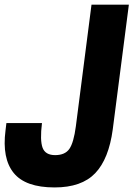

<svg xmlns="http://www.w3.org/2000/svg" viewBox="-20 -800 579 833"><path d="M377 -779.8H539.1L469.2 -238.8Q452.1 -110.4 393.1 -48.6Q334 13.2 216.8 13.2Q90.3 13.2 39.3 -49.8Q-11.7 -112.8 3.9 -233.9L7.8 -266.1H162.1Q152.8 -190.9 164.8 -158.9Q176.8 -127 219.2 -127Q262.2 -127 281 -154.1Q299.8 -181.2 309.1 -252Z"/></svg>

Font: Cooper Hewitt
Style: Bold Italic
Weight: 712
Designer: Village Type and Design LLC
Foundry: Cooper Hewitt Smithsonian Design Museum
Version: 1.000